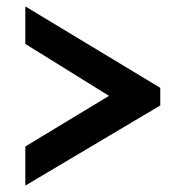

<svg xmlns="http://www.w3.org/2000/svg" viewBox="-20 -558 552 599"><path d="M480 -229 59 21V-101L320 -259L59 -421V-538L480 -284Z"/></svg>

Font: Raleway Thin SemiBold
Style: Regular
Weight: 600
Version: Version 4.026